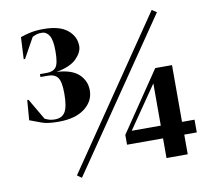

<svg xmlns="http://www.w3.org/2000/svg" viewBox="-76 -739 928 846"><g transform="rotate(-10 388.0 -316.5)"><path d="M166 -240Q117 -240 91.5 -249.5Q66 -259 39 -269L46 -358H52L107 -264Q107 -264 120 -258.5Q133 -253 152 -253Q184 -253 198 -276.5Q212 -300 212 -358Q212 -411 198.5 -429.5Q185 -448 155 -448H121V-461H152Q180 -461 193 -477.5Q206 -494 206 -549Q206 -599 193.5 -619Q181 -639 160 -639Q142 -639 130 -633.5Q118 -628 118 -628L68 -538H62L67 -636Q89 -644 113.5 -649Q138 -654 171 -654Q242 -654 277.5 -625Q313 -596 313 -553Q313 -525 285 -497Q257 -469 195 -458Q263 -454 294 -424.5Q325 -395 325 -353Q325 -304 283 -272Q241 -240 166 -240ZM224 21 204 7 655 -654 676 -640ZM606 0V-88H445V-132L626 -399H701V-145H757V-88H701V0ZM476 -145H606V-334Z"/></g></svg>

Font: DeepMind Serif Display
Style: Regular
Weight: 400
Designer: Frank Grießhammer / Modifications: Colophon Foundry
Foundry: Colophon Foundry
Version: Version 5.003; ttfautohint (v1.8.2)